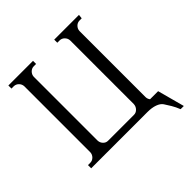

<svg xmlns="http://www.w3.org/2000/svg" viewBox="-216 -858 1146 1146"><g transform="rotate(-45 356.5 -285.5)"><path d="M624 -673H606Q588 -673 575 -660Q562 -647 561 -629V-69Q562 -54 571 -43H639L685 128H658Q647 100 633 76.5Q619 53 607.5 36Q596 19 569.5 9.5Q543 0 506 0H31V-27H50Q68 -27 81 -40Q94 -53 95 -71V-629Q94 -647 81 -660Q68 -673 50 -673H31V-699H239V-673H220Q202 -673 189 -660Q176 -647 175 -629V-89Q176 -71 188.5 -58Q201 -45 218 -45H438Q455 -45 468 -58.5Q481 -72 482 -91V-629Q481 -647 468 -660Q455 -673 437 -673H418V-699H627Z"/></g></svg>

Font: Constantine
Style: Regular
Weight: 400
Designer: Dukom Design
Version: Version 1.001;PS 001.001;hotconv 1.0.56;makeotf.lib2.0.21325